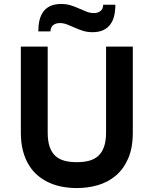

<svg xmlns="http://www.w3.org/2000/svg" viewBox="-20 -935 774 967"><path d="M367.2 12.2Q331.5 12.2 296.6 6.1Q261.7 0 230.5 -13.7Q199.2 -27.3 172.6 -49.1Q146 -70.8 126.5 -102.1Q106.9 -133.3 95.9 -174.3Q85 -215.3 85 -268.1V-700.2H220.2V-268.1Q220.2 -224.6 230.2 -195.6Q240.2 -166.5 259.3 -149.4Q278.3 -132.3 305.7 -125.2Q333 -118.2 367.2 -118.2Q400.9 -118.2 428 -125.2Q455.1 -132.3 474.4 -149.4Q493.7 -166.5 503.9 -195.6Q514.2 -224.6 514.2 -268.1V-700.2H648.9V-268.1Q648.9 -189.9 625.5 -136.5Q602.1 -83 562.7 -50Q523.4 -17.1 472.7 -2.4Q421.9 12.2 367.2 12.2ZM445.8 -772.9Q419.4 -772.9 397.2 -780Q375 -787.1 355.5 -795.9Q335.9 -804.7 317.9 -811.8Q299.8 -818.8 280.8 -818.8Q262.2 -818.8 248.8 -809.3Q235.4 -799.8 233.9 -776.9H172.9Q172.9 -806.6 178.7 -832Q184.6 -857.4 198 -876Q211.4 -894.5 233.6 -904.8Q255.9 -915 288.1 -915Q314.5 -915 336.7 -908Q358.9 -900.9 378.4 -892.1Q397.9 -883.3 416 -876.2Q434.1 -869.1 453.1 -869.1Q471.7 -869.1 485.1 -878.7Q498.5 -888.2 500 -911.1H561Q561 -880.9 555.2 -855.7Q549.3 -830.6 535.6 -812Q522 -793.5 500 -783.2Q478 -772.9 445.8 -772.9Z"/></svg>

Font: Overpass
Style: Bold
Weight: 700
Designer: Delve Withrington
Foundry: Delve Fonts
Version: Version 1.001